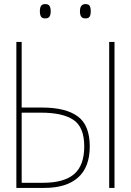

<svg xmlns="http://www.w3.org/2000/svg" viewBox="-20 -919 640 939"><path d="M60 -714H86V-393H186Q301 -393 360 -350Q419 -307 419 -203Q419 -102 362 -51Q305 0 197 0H60ZM514 -714H540V0H514ZM190 -25Q293 -25 342.5 -67.5Q392 -110 392 -203Q392 -297 339.5 -332.5Q287 -368 181 -368H86V-25ZM175 -864Q175 -881 180.5 -890Q186 -899 201 -899Q217 -899 222.5 -889.5Q228 -880 228 -864Q228 -848 222.5 -838.5Q217 -829 201 -829Q186 -829 180.5 -838Q175 -847 175 -864ZM371 -864Q371 -899 398 -899Q414 -899 419 -889.5Q424 -880 424 -864Q424 -848 419 -838.5Q414 -829 398 -829Q383 -829 377 -838Q371 -847 371 -864Z"/></svg>

Font: Noto Sans Mono UI Thin
Style: Regular
Weight: 250
Monospace: yes
Designer: Monotype Design team
Foundry: Monotype Imaging Inc.
Version: Version 1.000